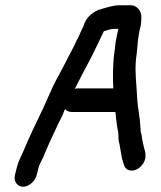

<svg xmlns="http://www.w3.org/2000/svg" viewBox="-20 -629 613 732"><path d="M68 83C90 83 114 62 120 38L127 10C129 3 132 -5 135 -10L145 -30C162 -72 182 -115 201 -155L219 -191C222 -198 224 -206 228 -213C234 -206 244 -202 254 -202H420C422 -182 424 -162 427 -144L430 -128C433 -113 430 -99 434 -85C435 -82 436 -80 436 -77C439 -59 442 -42 445 -25C452 -7 451 11 469 19C493 28 516 11 528 -9C540 -31 533 -53 529 -66L525 -84C521 -98 521 -115 516 -129C516 -130 517 -132 516 -134C515 -156 513 -176 510 -195C503 -236 503 -257 500 -302C497 -345 494 -375 501 -423L504 -453C505 -461 505 -469 506 -476L510 -502C511 -509 512 -515 514 -520C519 -540 518 -549 519 -565C519 -586 503 -609 479 -609H437C412 -609 389 -601 368 -595C338 -588 308 -564 299 -532C299 -530 298 -528 297 -527C291 -514 284 -500 278 -485C273 -478 270 -470 266 -461C244 -420 226 -382 204 -342C186 -310 176 -288 160 -251L144 -215C119 -163 90 -104 68 -50C60 -32 49 -12 44 10L37 38C31 62 46 83 68 83ZM421 -470C419 -452 417 -432 414 -413C410 -369 410 -330 412 -292H274C271 -292 268 -291 265 -290C278 -314 290 -340 302 -362C328 -408 352 -460 376 -510C389 -513 400 -519 416 -519H431C427 -503 425 -486 421 -470Z"/></svg>

Font: Electronic
Style: CircIt
Weight: 900
Version: Version 1.011